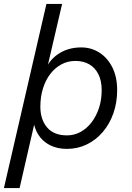

<svg xmlns="http://www.w3.org/2000/svg" viewBox="-37 -750 673 980"><path d="M-17 210 200 -730H280L201 -391L185 -365Q202 -432 254 -470Q306 -508 378 -508Q428 -508 469.5 -482Q511 -456 536 -407Q561 -358 561 -290Q561 -226 541.5 -171Q522 -116 487 -75.5Q452 -35 405.5 -12.5Q359 10 304 10Q255 10 217 -9.5Q179 -29 157 -65Q135 -101 132 -148L147 -156L63 210ZM305 -59Q341 -59 373 -76Q405 -93 429.5 -124.5Q454 -156 468 -198Q482 -240 482 -290Q482 -338 465 -371.5Q448 -405 418 -422Q388 -439 348 -439Q309 -439 276.5 -421.5Q244 -404 220 -373Q196 -342 182.5 -299Q169 -256 169 -205Q169 -140 203.5 -99.5Q238 -59 305 -59Z"/></svg>

Font: Work Sans
Style: Italic
Weight: 400
Italic angle: -13°
Designer: Wei Huang
Foundry: Wei Huang
Version: Version 2.012